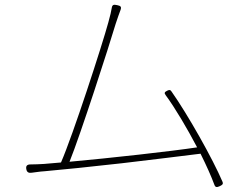

<svg xmlns="http://www.w3.org/2000/svg" viewBox="-20 -754 1020 787"><path d="M481 -85C606 -100 732 -115 802 -124C826 -76 846 -31 859 4C863 15 870 14 881 9C891 4 896 1 892 -9C852 -103 750 -284 683 -379C678 -387 673 -386 665 -382C655 -377 652 -373 659 -364C698 -311 747 -228 788 -150C683 -134 431 -106 265 -91C310 -202 428 -568 454 -656C463 -684 469 -699 474 -713C479 -727 474 -730 460 -733C446 -736 440 -735 438 -721C436 -707 432 -692 424 -662C399 -570 279 -200 230 -88L195 -85L160 -82C141 -81 124 -80 105 -80C91 -80 85 -74 88 -60C90 -48 98 -44 110 -46C128 -48 143 -51 162 -52C232 -58 356 -71 481 -85Z"/></svg>

Font: GenSenRounded2 TW EL
Style: Regular
Weight: 250
Version: Version 2.100;PS 2.1;hotconv 16.6.51;makeotf.lib2.5.65220 DE